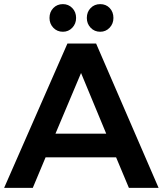

<svg xmlns="http://www.w3.org/2000/svg" viewBox="-21 -911 789 931"><path d="M604 0 542 -148H200L138 0H-1L306 -700H445L748 0ZM248 -263H494L372 -557ZM348 -824Q348 -796 329.5 -776.5Q311 -757 284 -757Q256 -757 237.5 -776.5Q219 -796 219 -824Q219 -853 237.5 -872Q256 -891 284 -891Q311 -891 329.5 -872Q348 -853 348 -824ZM529 -824Q529 -796 510.5 -776.5Q492 -757 465 -757Q437 -757 418.5 -776.5Q400 -796 400 -824Q400 -853 418.5 -872Q437 -891 465 -891Q493 -891 511 -872Q529 -853 529 -824Z"/></svg>

Font: Gontserrat Medium
Style: Regular
Weight: 500
Designer: Julieta Ulanovsky
Foundry: Julieta Ulanovsky
Version: Version 6.001